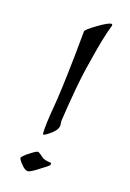

<svg xmlns="http://www.w3.org/2000/svg" viewBox="-130 -694 507 749"><g transform="rotate(20 124.0 -320.0)"><path d="M96 -149Q93 -149 93 -157Q92 -174 93 -200Q94 -226 97 -261Q103 -324 106 -482L107 -581Q107 -589 146 -617Q186 -646 198 -646Q203 -646 202 -639Q194 -613 186 -573.5Q178 -534 170 -482Q160 -424 154 -360Q148 -296 144 -227Q144 -225 144 -221.5Q144 -218 145 -214Q146 -210 146 -207Q146 -204 146 -202Q144 -183 116 -161Q101 -149 96 -149ZM87 6Q74 6 59 -11Q43 -27 43 -34Q44 -37 51 -44.5Q58 -52 73 -63Q93 -79 101 -79Q102 -79 110 -74Q118 -68 127 -62Q141 -56 158 -56Q163 -56 163 -51Q163 -46 159 -43Q154 -38 131 -21Q97 6 87 6Z"/></g></svg>

Font: Luxurious Roman
Style: Regular
Weight: 400
Designer: Robert E. Leuschke
Foundry: Robert E. Leuschke
Version: Version 1.010; ttfautohint (v1.8.3)